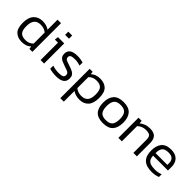

<svg xmlns="http://www.w3.org/2000/svg" viewBox="176 -1825 3192 3192"><g transform="rotate(45 1772.0 -229.0)"><path d="M264 10Q164 10 107 -45.5Q50 -101 50 -230Q50 -358 109.5 -421Q169 -484 269 -484Q358 -484 423 -439V-674H505V0H435L429 -50Q396 -19 356.5 -4.5Q317 10 264 10ZM285 -56Q326 -56 361 -70Q396 -84 423 -113V-371Q398 -393 364 -405.5Q330 -418 287 -418Q208 -418 170 -372.5Q132 -327 132 -230Q132 -137 167 -96.5Q202 -56 285 -56Z M690 -585V-660H781V-585ZM698 0V-409H625L633 -474H780V0Z M1070 10Q1024 10 982.5 4Q941 -2 913 -12V-84Q947 -72 984.5 -66Q1022 -60 1059 -60Q1122 -60 1149 -73.5Q1176 -87 1176 -124Q1176 -151 1161.5 -165Q1147 -179 1117.5 -190Q1088 -201 1042 -216Q1001 -230 969 -245Q937 -260 919 -285.5Q901 -311 901 -354Q901 -417 945 -450.5Q989 -484 1087 -484Q1125 -484 1160 -478.5Q1195 -473 1221 -465V-393Q1158 -414 1100 -414Q1038 -414 1010.5 -401.5Q983 -389 983 -355Q983 -332 995.5 -318.5Q1008 -305 1034.5 -295.5Q1061 -286 1103 -272Q1158 -255 1192 -237Q1226 -219 1242 -193Q1258 -167 1258 -125Q1258 -55 1209 -22.5Q1160 10 1070 10Z M1378 216V-474H1448L1454 -424Q1487 -455 1526.5 -469.5Q1566 -484 1619 -484Q1719 -484 1776 -428.5Q1833 -373 1833 -244Q1833 -116 1776 -53Q1719 10 1618 10Q1525 10 1460 -35V216ZM1596 -56Q1676 -56 1713.5 -101.5Q1751 -147 1751 -244Q1751 -337 1716 -377.5Q1681 -418 1598 -418Q1557 -418 1522 -404Q1487 -390 1460 -361V-103Q1485 -81 1519 -68.5Q1553 -56 1596 -56Z M2170 10Q2046 10 1989.5 -53.5Q1933 -117 1933 -237Q1933 -356 1990 -420Q2047 -484 2170 -484Q2293 -484 2350 -420Q2407 -356 2407 -237Q2407 -117 2351 -53.5Q2295 10 2170 10ZM2170 -60Q2255 -60 2290 -102.5Q2325 -145 2325 -237Q2325 -329 2289.5 -371.5Q2254 -414 2170 -414Q2086 -414 2050.5 -371.5Q2015 -329 2015 -237Q2015 -145 2050 -102.5Q2085 -60 2170 -60Z M2527 0V-474H2601L2606 -420Q2640 -448 2685.5 -466Q2731 -484 2790 -484Q2880 -484 2921 -442Q2962 -400 2962 -310V0H2880V-307Q2880 -369 2855 -393.5Q2830 -418 2759 -418Q2715 -418 2676 -402Q2637 -386 2609 -358V0Z M3314 10Q3187 10 3124 -51Q3061 -112 3061 -239Q3061 -353 3115.5 -418.5Q3170 -484 3288 -484Q3358 -484 3403.5 -458.5Q3449 -433 3471.5 -388.5Q3494 -344 3494 -288V-199H3143Q3147 -145 3166.5 -114Q3186 -83 3225.5 -69.5Q3265 -56 3330 -56Q3403 -56 3464 -81V-17Q3433 -4 3394.5 3Q3356 10 3314 10ZM3143 -258H3421V-297Q3421 -355 3390.5 -386.5Q3360 -418 3290 -418Q3205 -418 3174 -378Q3143 -338 3143 -258Z"/></g></svg>

Font: Kanit Light
Style: Regular
Weight: 300
Designer: Katatrad Team
Foundry: CadsonDemak
Version: Version 2.000; ttfautohint (v1.8.3)